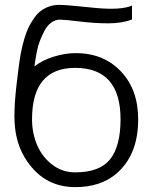

<svg xmlns="http://www.w3.org/2000/svg" viewBox="-20 -767 625 787"><path d="M39.1 -290Q39.1 -343.8 47.1 -413.6Q55.2 -483.4 59.6 -513.4Q64 -543.5 68.4 -564Q72.8 -584.5 80.6 -610.8Q88.4 -637.2 97.2 -655Q106 -672.9 118.9 -691.7Q131.8 -710.4 146.5 -721.7Q180.2 -747.1 223.6 -747.1Q243.2 -747.1 288.1 -742.7L372.1 -734.4Q476.1 -724.6 521 -744.1V-687Q480 -671.4 423.6 -671.4Q367.2 -671.4 305.9 -679Q244.6 -686.5 225.8 -686.5Q207 -686.5 190.4 -674.6Q173.8 -662.6 162.8 -641.8Q151.9 -621.1 144 -600.8Q136.2 -580.6 130.9 -555.2Q124.5 -521.5 121.1 -494.6Q152.8 -520 200 -534.7Q247.1 -549.3 290 -549.3Q404.3 -549.3 475.3 -474.6Q546.4 -399.9 546.4 -277.8Q546.4 -130.4 455.1 -53.7Q391.1 0 288.1 0Q154.8 0 81.5 -121.1Q39.1 -190.9 39.1 -290ZM474.1 -277.8Q474.1 -488.8 288.1 -488.8Q111.3 -488.8 111.3 -277.8Q111.3 -222.7 131.6 -173.8Q151.9 -125 193.1 -92.8Q234.4 -60.5 288.1 -60.5Q388.7 -60.5 431.4 -114.3Q474.1 -168 474.1 -277.8Z"/></svg>

Font: News Cycle
Style: Regular
Weight: 500
Version: Version 0.5.2